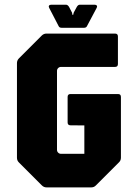

<svg xmlns="http://www.w3.org/2000/svg" viewBox="-20 -812 584 832"><path d="M181.5 0Q170 0 161.5 -8.5L61.5 -108.5Q53.5 -116.5 53.5 -128.5V-538.5Q53.5 -550 61.5 -558.5L161.5 -658.5Q170 -666.5 181.5 -666.5H478.5Q491 -666.5 491 -654V-534.5Q491 -522 478.5 -522H244Q237 -522 232 -517Q227 -512 227 -505V-162.5Q227 -155.5 232 -150.5Q237 -145.5 244 -145.5H345.5V-268.5L285.5 -269Q273 -269 273 -281.5V-392Q273 -404.5 285.5 -404.5H491.5Q504 -404.5 504 -392V-128.5Q504 -116.5 495.5 -108.5L395.5 -8.5Q387.5 0 375.5 0ZM248 -691.5Q237 -691.5 234 -699L193 -778Q190 -783.5 192.5 -787.5Q195 -791.5 201.5 -791.5H266.5Q273 -791.5 279 -782.5L292 -757.5L294 -747.5H297L299.5 -757.5L313 -782.5Q318.5 -791.5 325.5 -791.5H390.5Q397 -791.5 399.5 -787.5Q402 -783.5 399 -778L357 -699Q354 -691.5 343 -691.5Z"/></svg>

Font: Jaro 24pt
Style: Regular
Weight: 400
Designer: Agyei Archer, Celine Hurka, Mirko Velimirović
Version: Version 1.000